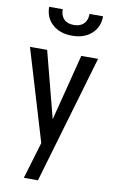

<svg xmlns="http://www.w3.org/2000/svg" viewBox="-100 -781 605 1026"><g transform="rotate(10 202.5 -268.5)"><path d="M106 192.9ZM182.6 192.9ZM182.6 192.9H106L165.5 -5.9L17.6 -499.5L16.6 -502H19H108.9H110.4V-500.5L203.6 -142.1L294.9 -500.5V-502H296.4H383.8H386.2L385.7 -499.5ZM373 -730.5Q373 -671.4 332.8 -635.5Q292.5 -599.6 227.1 -599.6Q161.6 -599.6 121.1 -635.7Q80.6 -671.9 80.6 -730.5H154.3Q154.3 -696.3 172.9 -677Q191.4 -657.7 227.1 -657.7Q261.2 -657.7 280.5 -676.8Q299.8 -695.8 299.8 -730.5Z"/></g></svg>

Font: MAUL Condensed
Style: Condensed Regular
Weight: 400
Designer: MAUL
Version: Version 1.0; 2020; ttfautohint (v1.8.3)